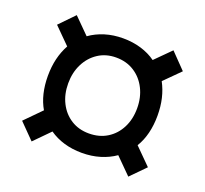

<svg xmlns="http://www.w3.org/2000/svg" viewBox="-100 -722 832 780"><g transform="rotate(20 316.5 -332.5)"><path d="M109 -60 44 -126 113 -196Q96.5 -224 88.2 -258.8Q80 -293.5 80 -333Q80 -373 88.2 -407.5Q96.5 -442 113 -472L44 -541L106 -605L173 -538Q201.5 -558.5 237.8 -569.8Q274 -581 316 -581Q357.5 -581 393.5 -570.2Q429.5 -559.5 458 -539L524 -605L589 -538L522 -471Q538 -441 546 -407Q554 -373 554 -333Q554 -292 545.2 -256.8Q536.5 -221.5 519 -193L589 -123L527 -60L459 -128Q430.5 -108 394.2 -97Q358 -86 316 -86Q275 -86 239.2 -96.5Q203.5 -107 175 -127ZM316 -170Q361 -170 394.8 -191Q428.5 -212 447.2 -248.8Q466 -285.5 466 -333Q466 -380 447.2 -417.2Q428.5 -454.5 394.8 -476.2Q361 -498 316 -498Q272 -498 238.8 -476.2Q205.5 -454.5 186.8 -417.2Q168 -380 168 -333Q168 -285.5 186.8 -248.8Q205.5 -212 238.8 -191Q272 -170 316 -170Z"/></g></svg>

Font: Overpass
Style: Regular
Weight: 400
Designer: Delve Withrington, Dave Bailey, Thomas Jockin
Foundry: Delve Fonts LLC
Version: Version 4.000